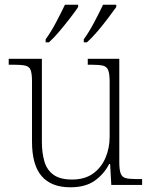

<svg xmlns="http://www.w3.org/2000/svg" viewBox="-20 -786 645 816"><path d="M279 10Q198 10 157 -37.5Q116 -85 116 -184V-439Q116 -472 110.5 -487.5Q105 -503 88 -507Q71 -511 38 -511H17V-536H158V-183Q158 -137 168.5 -100.5Q179 -64 207 -43.5Q235 -23 286 -23Q340 -23 375 -48Q410 -73 428 -114.5Q446 -156 446 -205V-438Q446 -472 440 -487.5Q434 -503 417.5 -507Q401 -511 368 -511H353V-536H487V-97Q487 -64 493 -48.5Q499 -33 514.5 -29Q530 -25 558 -25H584V0H453L448 -89H444Q422 -46 382.5 -18Q343 10 279 10ZM336 -619Q358 -649 380 -690.5Q402 -732 418 -766H474V-756Q462 -739 440.5 -710.5Q419 -682 395 -653.5Q371 -625 349 -606H336ZM174 -619Q196 -649 218 -690.5Q240 -732 256 -766H312V-756Q301 -739 279 -710.5Q257 -682 233 -653.5Q209 -625 188 -606H174Z"/></svg>

Font: Noto Serif Armenian ExtraLight
Style: Regular
Weight: 250
Version: Version 2.007